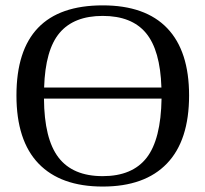

<svg xmlns="http://www.w3.org/2000/svg" viewBox="-20 -682 762 712"><path d="M41 -328.1Q41 -662.1 360.8 -662.1Q519 -662.1 600.1 -577.4Q681.2 -492.7 681.2 -328.1Q681.2 -161.1 599.1 -75.7Q517.1 9.8 360.8 9.8Q205.1 9.8 123 -75.4Q41 -160.6 41 -328.1ZM360.8 -28.8Q470.7 -28.8 523.7 -96.9Q576.7 -165 579.1 -316.4H143.1Q144 -167 197 -97.9Q250 -28.8 360.8 -28.8ZM360.8 -623Q254.4 -623 201.2 -560.3Q147.9 -497.6 143.6 -357.4H578.6Q574.2 -496.1 521.2 -559.6Q468.3 -623 360.8 -623Z"/></svg>

Font: Times New Roman
Style: Regular
Weight: 400
Designer: Steve Matteson
Foundry: Ascender Corporation
Version: Version 2.00.3